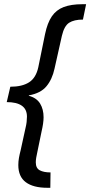

<svg xmlns="http://www.w3.org/2000/svg" viewBox="-20 -734 429 912"><path d="M205 158Q138 158 102.5 131.5Q67 105 67 50Q67 33 70 16Q73 -1 78 -20L101 -125Q105 -141 106.5 -154.5Q108 -168 108 -180Q108 -215 83.5 -232Q59 -249 12 -249L29 -322Q85 -322 118 -343Q151 -364 162 -415L194 -572Q205 -625 226 -656Q247 -687 282.5 -700.5Q318 -714 371 -714H389L374 -641Q332 -641 308.5 -626Q285 -611 274 -564L239 -408Q228 -357 200.5 -324Q173 -291 117 -281V-279Q154 -269 170.5 -242Q187 -215 187 -177Q187 -163 184.5 -146Q182 -129 178 -112L157 -10Q154 3 152 15Q150 27 150 37Q150 65 169 75Q188 85 220 85L219 158Z"/></svg>

Font: Noto Sans Display
Style: Italic
Weight: 400
Italic angle: -12°
Designer: Monotype Design Team
Foundry: Monotype Imaging Inc.
Version: Version 2.003